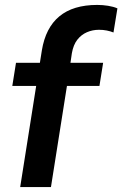

<svg xmlns="http://www.w3.org/2000/svg" viewBox="-20 -760 497 780"><path d="M62 0 127 -411H30L45 -505H177L137 -473L150 -555Q165 -647 221 -693.5Q277 -740 375 -740Q397 -740 419 -736.5Q441 -733 457 -726L441 -628Q429 -633 414 -636Q399 -639 382 -639Q356 -639 333 -629Q310 -619 294 -598.5Q278 -578 272 -544L263 -483L248 -505H399L384 -411H252L187 0Z"/></svg>

Font: Mulish ExtraLight
Style: Italic
Weight: 200
Italic angle: -9°
Designer: Vernon Adams
Foundry: Vernon Adams
Version: Version 3.603